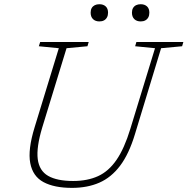

<svg xmlns="http://www.w3.org/2000/svg" viewBox="-20 -902 910 932"><path d="M185 -283Q156 -186.5 163.2 -129.8Q170.5 -73 213.8 -48.2Q257 -23.5 335 -23.5Q404.5 -23.5 456 -47Q507.5 -70.5 545.5 -125.8Q583.5 -181 612.5 -276L732.5 -668L636 -677.5L642 -698H870L864 -677.5L762 -668L635 -250.5Q606 -154.5 563 -97.5Q520 -40.5 462 -15.2Q404 10 329.5 10Q243.5 10 191.2 -18Q139 -46 126.8 -110.5Q114.5 -175 148 -284L265.5 -668L168.5 -677.5L175 -698H410.5L404.5 -677.5L303 -668ZM462.5 -798Q443 -798 431.5 -809.2Q420 -820.5 420 -840.5Q420 -854 425.2 -863Q430.5 -872 440 -876.8Q449.5 -881.5 462.5 -881.5Q481.5 -881.5 493 -871Q504.5 -860.5 504.5 -840.5Q504.5 -827 499.2 -817.5Q494 -808 484.8 -803Q475.5 -798 462.5 -798ZM663 -798Q643.5 -798 632 -809.2Q620.5 -820.5 620.5 -840.5Q620.5 -854 625.8 -863Q631 -872 640.5 -876.8Q650 -881.5 663 -881.5Q682 -881.5 693.5 -871Q705 -860.5 705 -840.5Q705 -827 699.8 -817.5Q694.5 -808 685.2 -803Q676 -798 663 -798Z"/></svg>

Font: Newsreader 9pt ExtraLight
Style: Italic
Weight: 250
Italic angle: -17°
Designer: Hugues Gentile
Foundry: Production Type
Version: Version 1.003